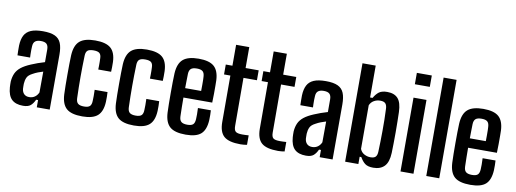

<svg xmlns="http://www.w3.org/2000/svg" viewBox="-63 -1165 4128 1537"><g transform="rotate(10 2001.0 -396.0)"><path d="M162.5 7Q102 7 70.5 -23.2Q39 -53.5 34 -120.5Q33.5 -132 33 -144.8Q32.5 -157.5 33 -168Q36 -206 49 -234.5Q62 -263 90.5 -285.8Q119 -308.5 168 -329Q193.5 -340 220.2 -349.5Q247 -359 276 -367.5V-470Q276 -500.5 262 -514.5Q248 -528.5 214.5 -528.5Q185.5 -528.5 169.5 -516.5Q153.5 -504.5 152 -475.5Q151 -464.5 150.8 -445.2Q150.5 -426 151 -408.2Q151.5 -390.5 152 -383H49.5Q49 -398.5 48.5 -420.5Q48 -442.5 48.5 -463Q50.5 -513.5 67.2 -545.5Q84 -577.5 120.2 -593Q156.5 -608.5 218 -608.5Q280.5 -608.5 315.5 -592Q350.5 -575.5 365 -540Q379.5 -504.5 379.5 -447.5L379 0H274V-59H258.5Q243.5 -26.5 223.5 -9.8Q203.5 7 162.5 7ZM199.5 -70Q225.5 -70 244.8 -83.5Q264 -97 274.5 -121L275.5 -290.5Q255.5 -284.5 234.8 -276.8Q214 -269 192 -256.5Q160 -240 150.2 -217.8Q140.5 -195.5 139 -168Q139 -155 139 -146.8Q139 -138.5 139.5 -128Q142 -100.5 157.5 -85.2Q173 -70 199.5 -70Z M706 -383.5Q706.5 -397 706.8 -413.5Q707 -430 706.8 -446Q706.5 -462 706 -474Q705.5 -503.5 691.5 -515.8Q677.5 -528 643 -528Q608.5 -528 594.5 -515.8Q580.5 -503.5 579.5 -474Q578 -428 577.2 -385.2Q576.5 -342.5 576.5 -300.8Q576.5 -259 577.2 -216.5Q578 -174 579.5 -128.5Q580.5 -97.5 595.5 -84.8Q610.5 -72 644.5 -72Q678.5 -72 692 -85.2Q705.5 -98.5 706 -129Q707 -147.5 707 -168.2Q707 -189 706 -218.5H810.5Q811.5 -204.5 812 -180.5Q812.5 -156.5 811.5 -139.5Q808 -61 769.2 -26.2Q730.5 8.5 644.5 8.5Q554 8.5 515.2 -26.5Q476.5 -61.5 472.5 -139.5Q471 -171 470.5 -212.8Q470 -254.5 470 -299.8Q470 -345 470.5 -386.8Q471 -428.5 472.5 -459Q477 -539.5 516.8 -574Q556.5 -608.5 643 -608.5Q730.5 -608.5 769.5 -574.5Q808.5 -540.5 811.5 -463Q812 -444 811.8 -420.5Q811.5 -397 810.5 -383.5Z M1126 -383.5Q1126.5 -397 1126.8 -413.5Q1127 -430 1126.8 -446Q1126.5 -462 1126 -474Q1125.5 -503.5 1111.5 -515.8Q1097.5 -528 1063 -528Q1028.5 -528 1014.5 -515.8Q1000.5 -503.5 999.5 -474Q998 -428 997.2 -385.2Q996.5 -342.5 996.5 -300.8Q996.5 -259 997.2 -216.5Q998 -174 999.5 -128.5Q1000.5 -97.5 1015.5 -84.8Q1030.5 -72 1064.5 -72Q1098.5 -72 1112 -85.2Q1125.5 -98.5 1126 -129Q1127 -147.5 1127 -168.2Q1127 -189 1126 -218.5H1230.5Q1231.5 -204.5 1232 -180.5Q1232.5 -156.5 1231.5 -139.5Q1228 -61 1189.2 -26.2Q1150.5 8.5 1064.5 8.5Q974 8.5 935.2 -26.5Q896.5 -61.5 892.5 -139.5Q891 -171 890.5 -212.8Q890 -254.5 890 -299.8Q890 -345 890.5 -386.8Q891 -428.5 892.5 -459Q897 -539.5 936.8 -574Q976.5 -608.5 1063 -608.5Q1150.5 -608.5 1189.5 -574.5Q1228.5 -540.5 1231.5 -463Q1232 -444 1231.8 -420.5Q1231.5 -397 1230.5 -383.5Z M1485 8.5Q1394.5 8.5 1355.5 -26.5Q1316.5 -61.5 1312.5 -140Q1311 -171 1310.5 -213Q1310 -255 1310 -300Q1310 -345 1310.5 -386.5Q1311 -428 1312.5 -459Q1317 -539.5 1357.2 -574Q1397.5 -608.5 1483.5 -608.5Q1571 -608.5 1609.5 -574Q1648 -539.5 1651.5 -463Q1652 -451.5 1652.2 -421Q1652.5 -390.5 1652.2 -352.8Q1652 -315 1650.5 -281H1416.5Q1416.5 -244 1417.2 -206.2Q1418 -168.5 1419 -128.5Q1420 -97.5 1435.2 -84.8Q1450.5 -72 1484 -72Q1517.5 -72 1531 -84.8Q1544.5 -97.5 1546 -128.5Q1547 -144 1547 -167Q1547 -190 1545.5 -218.5H1650.5Q1651.5 -205.5 1652 -180.8Q1652.5 -156 1651.5 -140Q1647.5 -60.5 1609.5 -26Q1571.5 8.5 1485 8.5ZM1417 -357.5H1547Q1547.5 -381.5 1547.5 -405.5Q1547.5 -429.5 1547.2 -447.8Q1547 -466 1546 -473.5Q1544.5 -504 1530 -516.2Q1515.5 -528.5 1483.5 -528.5Q1448.5 -528.5 1434.2 -515.2Q1420 -502 1419 -473.5Q1418.5 -444.5 1417.8 -415.2Q1417 -386 1417 -357.5Z M1931 8.5Q1836 8.5 1796.5 -25.8Q1757 -60 1756.5 -141L1756 -519.5H1704.5V-600H1758.5V-770H1865.5V-600H1972V-519.5H1862.5L1863.5 -129Q1863.5 -95 1877.8 -83.2Q1892 -71.5 1931.5 -71.5Q1946 -71.5 1957.5 -72Q1969 -72.5 1983.5 -73.5V3.5Q1971.5 5.5 1958.8 7Q1946 8.5 1931 8.5Z M2236.5 8.5Q2141.5 8.5 2102 -25.8Q2062.5 -60 2062 -141L2061.5 -519.5H2010V-600H2064V-770H2171V-600H2277.5V-519.5H2168L2169 -129Q2169 -95 2183.2 -83.2Q2197.5 -71.5 2237 -71.5Q2251.5 -71.5 2263 -72Q2274.5 -72.5 2289 -73.5V3.5Q2277 5.5 2264.2 7Q2251.5 8.5 2236.5 8.5Z M2462 7Q2401.5 7 2370 -23.2Q2338.5 -53.5 2333.5 -120.5Q2333 -132 2332.5 -144.8Q2332 -157.5 2332.5 -168Q2335.5 -206 2348.5 -234.5Q2361.5 -263 2390 -285.8Q2418.5 -308.5 2467.5 -329Q2493 -340 2519.8 -349.5Q2546.5 -359 2575.5 -367.5V-470Q2575.5 -500.5 2561.5 -514.5Q2547.5 -528.5 2514 -528.5Q2485 -528.5 2469 -516.5Q2453 -504.5 2451.5 -475.5Q2450.5 -464.5 2450.2 -445.2Q2450 -426 2450.5 -408.2Q2451 -390.5 2451.5 -383H2349Q2348.5 -398.5 2348 -420.5Q2347.5 -442.5 2348 -463Q2350 -513.5 2366.8 -545.5Q2383.5 -577.5 2419.8 -593Q2456 -608.5 2517.5 -608.5Q2580 -608.5 2615 -592Q2650 -575.5 2664.5 -540Q2679 -504.5 2679 -447.5L2678.5 0H2573.5V-59H2558Q2543 -26.5 2523 -9.8Q2503 7 2462 7ZM2499 -70Q2525 -70 2544.2 -83.5Q2563.5 -97 2574 -121L2575 -290.5Q2555 -284.5 2534.2 -276.8Q2513.5 -269 2491.5 -256.5Q2459.5 -240 2449.8 -217.8Q2440 -195.5 2438.5 -168Q2438.5 -155 2438.5 -146.8Q2438.5 -138.5 2439 -128Q2441.5 -100.5 2457 -85.2Q2472.5 -70 2499 -70Z M3010 8.5Q2966 8.5 2943.2 -8.5Q2920.5 -25.5 2901.5 -59H2888V0H2780.5V-800H2888V-541H2908Q2927 -574.5 2950 -591.5Q2973 -608.5 3016.5 -608.5Q3074 -608.5 3103.5 -575.8Q3133 -543 3135.5 -466Q3136.5 -433 3137.2 -390Q3138 -347 3138 -300.8Q3138 -254.5 3137.2 -211.2Q3136.5 -168 3135.5 -134Q3132.5 -58 3100.2 -24.8Q3068 8.5 3010 8.5ZM2973.5 -70Q3003 -70 3015.2 -83.2Q3027.5 -96.5 3028.5 -125.5Q3030 -166 3031 -208.5Q3032 -251 3032.2 -295Q3032.5 -339 3031.8 -383.8Q3031 -428.5 3029 -474Q3028 -502 3015.8 -516Q3003.5 -530 2973.5 -530Q2945 -530 2921.8 -516.5Q2898.5 -503 2888 -477.5V-123Q2898.5 -96 2922.8 -83Q2947 -70 2973.5 -70Z M3222.5 -707.5V-800H3344V-707.5ZM3230.5 0V-600H3336V0Z M3440 0V-800H3545.5V0Z M3799 8.5Q3708.5 8.5 3669.5 -26.5Q3630.5 -61.5 3626.5 -140Q3625 -171 3624.5 -213Q3624 -255 3624 -300Q3624 -345 3624.5 -386.5Q3625 -428 3626.5 -459Q3631 -539.5 3671.2 -574Q3711.5 -608.5 3797.5 -608.5Q3885 -608.5 3923.5 -574Q3962 -539.5 3965.5 -463Q3966 -451.5 3966.2 -421Q3966.5 -390.5 3966.2 -352.8Q3966 -315 3964.5 -281H3730.5Q3730.5 -244 3731.2 -206.2Q3732 -168.5 3733 -128.5Q3734 -97.5 3749.2 -84.8Q3764.5 -72 3798 -72Q3831.5 -72 3845 -84.8Q3858.5 -97.5 3860 -128.5Q3861 -144 3861 -167Q3861 -190 3859.5 -218.5H3964.5Q3965.5 -205.5 3966 -180.8Q3966.5 -156 3965.5 -140Q3961.5 -60.5 3923.5 -26Q3885.5 8.5 3799 8.5ZM3731 -357.5H3861Q3861.5 -381.5 3861.5 -405.5Q3861.5 -429.5 3861.2 -447.8Q3861 -466 3860 -473.5Q3858.5 -504 3844 -516.2Q3829.5 -528.5 3797.5 -528.5Q3762.5 -528.5 3748.2 -515.2Q3734 -502 3733 -473.5Q3732.5 -444.5 3731.8 -415.2Q3731 -386 3731 -357.5Z"/></g></svg>

Font: Big Shoulders Medium
Style: Regular
Weight: 500
Designer: Patric King
Foundry: XO Type Co
Version: Version 2.002